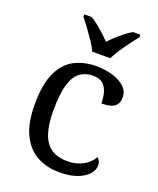

<svg xmlns="http://www.w3.org/2000/svg" viewBox="-144 -852 779 949"><g transform="rotate(20 246.0 -378.0)"><path d="M283 10Q217 10 165.5 -18Q114 -46 84.5 -106.5Q55 -167 55 -265Q55 -372 84.5 -433.5Q114 -495 164.5 -520.5Q215 -546 278 -546Q320 -546 360 -535Q400 -524 426 -501.5Q452 -479 452 -444Q452 -421 442 -407Q432 -393 412.5 -387Q393 -381 363 -381Q363 -413 355.5 -439Q348 -465 330 -480.5Q312 -496 278 -496Q240 -496 211.5 -476Q183 -456 167.5 -406Q152 -356 152 -266Q152 -195 167.5 -148Q183 -101 216 -78Q249 -55 303 -55Q334 -55 360 -64Q386 -73 405.5 -89Q425 -105 436 -125Q444 -119 448.5 -109.5Q453 -100 453 -86Q453 -63 434 -41Q415 -19 377.5 -4.5Q340 10 283 10ZM233 -606Q223 -629 205 -655.5Q187 -682 168 -708Q149 -734 133 -753V-766H172Q191 -755 210 -739.5Q229 -724 247 -707.5Q265 -691 280 -675Q295 -691 313 -707.5Q331 -724 350.5 -739.5Q370 -755 389 -766H428V-753Q413 -734 393.5 -708Q374 -682 356.5 -655.5Q339 -629 328 -606Z"/></g></svg>

Font: Noto Serif Bengali
Style: Regular
Weight: 400
Designer: Juan Bruce, Universal Thirst, Indian Type Foundry and the Monotype Design Team.
Foundry: Monotype Imaging Inc.
Version: Version 2.003